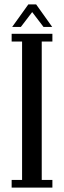

<svg xmlns="http://www.w3.org/2000/svg" viewBox="-20 -854 291 874"><path d="M33 0V-35H80.5V-665H33V-700H218.5V-665H170V-35H218.5V0ZM35.5 -731.5 109 -834H144.5L217.5 -731.5H178L126.5 -799L75 -731.5Z"/></svg>

Font: Imbue Thin 10pt Medium
Style: Regular
Weight: 500
Version: Version 1.102